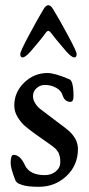

<svg xmlns="http://www.w3.org/2000/svg" viewBox="-20 -711 341 739"><path d="M157 -586Q137 -558 97 -512Q77 -490 67 -490Q58 -490 58 -503Q58 -513 91.5 -575.5Q125 -638 146 -673Q156 -691 166 -691Q176 -691 186 -673Q208 -637 241.5 -575Q275 -513 275 -503Q275 -490 266 -490Q256 -490 236 -512Q192 -563 175 -586Q166 -598 157 -586ZM163 -430Q190 -430 247 -406Q254 -403 258 -390Q263 -372 263 -341Q263 -319 251 -319Q229 -319 221 -344Q216 -362 196.5 -373Q177 -384 153 -384Q134 -384 120.5 -371.5Q107 -359 107 -341Q107 -328 114 -316Q121 -304 128 -297.5Q135 -291 150 -280L232 -218Q280 -182 280 -138Q280 -75 236 -33.5Q192 8 129 8Q83 8 63 0Q53 -4 50.5 -5Q48 -6 44 -10Q40 -14 38 -20Q21 -64 21 -83Q21 -115 32 -115Q58 -115 76 -75Q94 -37 153 -37Q177 -37 194.5 -51Q212 -65 212 -87Q212 -94 211.5 -100Q211 -106 209 -112Q207 -118 206 -121.5Q205 -125 201 -129.5Q197 -134 196 -136Q195 -138 189 -142.5Q183 -147 182.5 -148Q182 -149 174 -154L167 -159L119 -193Q91 -213 76 -226Q61 -239 48 -260Q35 -281 35 -305Q35 -356 73 -393Q111 -430 163 -430Z"/></svg>

Font: EB Garamond 08
Style: Regular
Weight: 400
Version: Version 0.016 ; ttfautohint (v1.5)